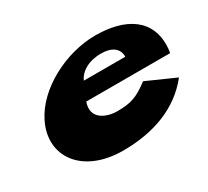

<svg xmlns="http://www.w3.org/2000/svg" viewBox="-96 -577 810 746"><g transform="rotate(-30 308.5 -204.0)"><path d="M613.7 -220C615.3 -224 615.7 -233 616.6 -239C627.3 -368 530 -425 396 -425C263 -425 115.3 -348 61.6 -239C-3.3 -109 84.4 17 267.4 17C402.4 17 519.7 -24 596.5 -121L468.2 -178C414 -137 385.4 -127 323.4 -127C275.4 -127 213.3 -152 237.7 -220ZM270.1 -295C284.2 -328 324 -353 380 -353C427 -353 457 -333 456.1 -295Z"/></g></svg>

Font: Hussar Milosc
Style: Obl
Weight: 700
Foundry: Cannot Into Space Fonts
Version: Version 1.02